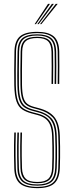

<svg xmlns="http://www.w3.org/2000/svg" viewBox="-20 -970 382 995"><path d="M174 5Q111 5 83.2 -19Q55.5 -43 54 -98Q53 -134.2 52.6 -162.4Q52.2 -190.5 52.6 -218.6Q53 -246.8 54 -283H62Q61 -246.2 60.6 -217.6Q60.2 -189 60.6 -161.1Q61 -133.2 62 -98.2Q63.5 -47.5 88.8 -24.5Q114 -1.5 174 -1.5Q229.8 -1.5 254.9 -23.9Q280 -46.2 282 -98.2Q283.2 -126 283.5 -154.6Q283.8 -183.2 283.4 -211.4Q283 -239.5 282 -265.8Q279.8 -333.5 253 -361.8Q226.2 -390 180 -402.2L153 -409.5Q129 -416 114.6 -427.5Q100.2 -439 93.6 -462.8Q87 -486.5 86 -529.5Q85.2 -567.5 85.6 -605.6Q86 -643.8 87 -702.5Q87.5 -743.8 107.5 -761.6Q127.5 -779.5 173 -779.5Q214.5 -779.5 234.2 -762Q254 -744.5 255 -701.2Q255.8 -670.8 255.8 -627.5Q255.8 -584.2 255 -535H247Q247.8 -579.2 247.8 -625.1Q247.8 -671 247 -701Q246 -740.2 228.5 -756.6Q211 -773 173 -773Q131.5 -773 113.5 -756.6Q95.5 -740.2 95 -702.5Q94.2 -655.8 93.8 -612Q93.2 -568.2 94 -529.8Q94.8 -489 100.9 -466.5Q107 -444 120.1 -433.2Q133.2 -422.5 155 -416.5L182 -409.2Q236.5 -394.8 262.1 -363Q287.8 -331.2 290 -266Q291 -239.5 291.4 -210.4Q291.8 -181.2 291.4 -152.4Q291 -123.5 290 -98Q287.8 -43 260.8 -19Q233.8 5 174 5ZM174 -7.8Q119.5 -7.8 95.4 -28.9Q71.2 -50 70 -98.5Q69.2 -130 68.8 -156.6Q68.2 -183.2 68.6 -212.9Q69 -242.5 70 -283H78Q77 -246 76.6 -217.4Q76.2 -188.8 76.6 -161Q77 -133.2 78 -98.8Q79.2 -54.2 101 -34.2Q122.8 -14.2 174 -14.2Q221.8 -14.2 243 -34Q264.2 -53.8 266 -99Q267 -121.5 267.4 -148.1Q267.8 -174.8 267.5 -204.4Q267.2 -234 266 -265.2Q264.8 -303.5 254.8 -327.8Q244.8 -352 225.4 -366.2Q206 -380.5 176.2 -388.2L149 -395.5Q121.5 -402.8 104.5 -415.2Q87.5 -427.8 79.2 -454.1Q71 -480.5 70 -529.2Q69.5 -554.8 69.5 -579.6Q69.5 -604.5 70 -634Q70.5 -663.5 71 -702.8Q71.8 -749.8 94.8 -771Q117.8 -792.2 173 -792.2Q222.2 -792.2 246.1 -772Q270 -751.8 271 -701.5Q271.8 -671.2 271.8 -627.8Q271.8 -584.2 271 -535H263Q263.8 -579 263.8 -625.5Q263.8 -672 263 -701.5Q262 -749.2 239.5 -767.5Q217 -785.8 173 -785.8Q122.2 -785.8 101 -766.1Q79.8 -746.5 79 -702.8Q78.2 -656 77.8 -611.9Q77.2 -567.8 78 -529.5Q79 -482.8 86.6 -457.8Q94.2 -432.8 110 -421Q125.8 -409.2 151 -402.5L178.2 -395.2Q222.2 -383.8 247 -356.6Q271.8 -329.5 274 -265.5Q275 -235 275.4 -206.2Q275.8 -177.5 275.4 -150.6Q275 -123.8 274 -98.8Q272.2 -50.2 249 -29Q225.8 -7.8 174 -7.8ZM174 -20.5Q128 -20.5 107.6 -38.8Q87.2 -57 86 -98.8Q85.2 -130.2 84.8 -156.6Q84.2 -183 84.6 -212.6Q85 -242.2 86 -283H94Q93 -246 92.6 -217.6Q92.2 -189.2 92.6 -161.5Q93 -133.8 94 -99Q95.2 -62 112.9 -44.5Q130.5 -27 174 -27Q213 -27 230.8 -43.9Q248.5 -60.8 250 -99.2Q251.2 -127.2 251.5 -155.2Q251.8 -183.2 251.4 -210.9Q251 -238.5 250 -264.8Q249 -299.2 240.2 -321Q231.5 -342.8 214.8 -355.4Q198 -368 172.5 -374.5L145 -381.8Q114.8 -389.8 95 -403Q75.2 -416.2 65.2 -445.1Q55.2 -474 54 -529Q53.2 -567.5 53.6 -605.5Q54 -643.5 55 -703Q55.8 -757.5 83.1 -781.2Q110.5 -805 173 -805Q230.2 -805 258 -782Q285.8 -759 287 -702Q287.5 -672.2 287.6 -627.9Q287.8 -583.5 287 -535H279Q279.8 -578.8 279.8 -625.8Q279.8 -672.8 279 -701.8Q277.8 -754.8 252.5 -776.6Q227.2 -798.5 173 -798.5Q114.8 -798.5 89.2 -776.4Q63.8 -754.2 63 -703Q62.2 -656.2 61.8 -611.9Q61.2 -567.5 62 -529.2Q63 -477 72.2 -449.2Q81.5 -421.5 100 -408.9Q118.5 -396.2 147 -388.8L174.5 -381.5Q202.8 -374.2 220.8 -360.5Q238.8 -346.8 247.8 -323.8Q256.8 -300.8 258 -265Q259 -235 259.4 -206.2Q259.8 -177.5 259.4 -150.6Q259 -123.8 258 -99Q256.2 -57 236.8 -38.8Q217.2 -20.5 174 -20.5ZM159.5 -845 229 -950H239L166.5 -845ZM187.5 -845 269 -950H279L194.5 -845ZM173.5 -845 249 -950H259L180.5 -845Z"/></svg>

Font: Big Shoulders Inline Text SC Thin
Style: Regular
Weight: 100
Designer: Patric King
Foundry: XO Type Co
Version: Version 2.002